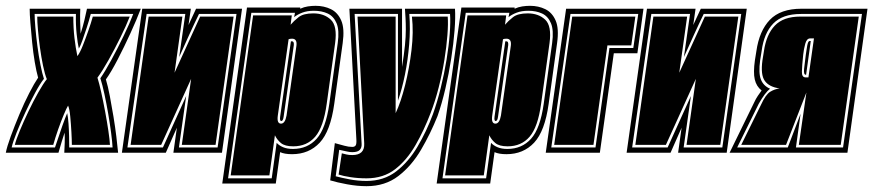

<svg xmlns="http://www.w3.org/2000/svg" viewBox="-57 -525 3002 660"><path d="M-37 0Q-33 -21 -20 -56.5Q-7 -92 9.5 -131.5Q26 -171 43.5 -205Q61 -239 74 -258Q68 -279 62.5 -311.5Q57 -344 53.5 -379.5Q50 -415 47.5 -446Q45 -477 45 -495H219Q218 -473 218.5 -452.5Q219 -432 220 -409Q228 -434 233 -455Q238 -476 242 -495H427Q413 -458 391.5 -411Q370 -364 347.5 -320.5Q325 -277 307 -252Q314 -229 320.5 -195Q327 -161 333 -124.5Q339 -88 343 -55Q347 -22 349 0H164Q165 -14 165.5 -34.5Q166 -55 165 -69Q156 -42 144 0ZM-17 -18H132Q148 -66 157.5 -93Q167 -120 174 -136Q177 -122 178.5 -100.5Q180 -79 180.5 -56.5Q181 -34 181 -18H330Q329 -37 325 -68Q321 -99 315 -134Q309 -169 302 -201.5Q295 -234 288 -256Q304 -279 325.5 -318.5Q347 -358 368 -401.5Q389 -445 401 -477H255Q249 -454 241 -429.5Q233 -405 226 -385.5Q219 -366 214 -358Q210 -375 206.5 -408Q203 -441 204 -477H62Q62 -461 64.5 -431Q67 -401 71.5 -367Q76 -333 82 -302.5Q88 -272 94 -254Q81 -238 64 -206.5Q47 -175 30 -138.5Q13 -102 0 -69Q-13 -36 -17 -18ZM-6 -27Q-2 -44 11 -75.5Q24 -107 41 -142.5Q58 -178 75 -208Q92 -238 104 -253Q97 -270 91 -299Q85 -328 80.5 -360.5Q76 -393 73.5 -422Q71 -451 71 -468H195Q195 -428 199 -394Q203 -360 209 -332Q218 -344 227.5 -368Q237 -392 246.5 -419Q256 -446 262 -468H389Q377 -437 357 -396.5Q337 -356 316 -318.5Q295 -281 278 -258Q284 -239 291 -207.5Q298 -176 304.5 -141Q311 -106 315.5 -75.5Q320 -45 321 -27H190Q190 -43 188.5 -70.5Q187 -98 184.5 -124.5Q182 -151 177 -162Q172 -154 162.5 -131.5Q153 -109 143 -80.5Q133 -52 126 -27Z M362 0 432 -495H599L591 -439L617 -495H775L706 0H539L551 -86L513 0ZM381 -18H503L583 -195L558 -18H691L756 -477H627Q610 -442 593 -404.5Q576 -367 559 -329L580 -477H447ZM392 -27 454 -468H570L543 -275L631 -468H746L684 -27H568L600 -254L497 -27Z M707 106 792 -499H975V-495Q988 -501 1001.5 -503Q1015 -505 1028 -505Q1057 -505 1080.5 -493.5Q1104 -482 1116 -454.5Q1128 -427 1121 -377L1092 -168Q1079 -74 1042 -34.5Q1005 5 947 5Q921 5 906 -2L891 106ZM727 88H877L894 -34Q902 -25 916 -19Q930 -13 950 -13Q1000 -13 1031.5 -48Q1063 -83 1075 -168L1104 -377Q1110 -421 1100 -445Q1090 -469 1069.5 -478.5Q1049 -488 1022 -488Q999 -488 982 -481.5Q965 -475 954 -466L957 -481H807ZM736 78 813 -472H946L942 -440Q953 -453 969.5 -466Q986 -479 1020 -479Q1057 -479 1080 -457.5Q1103 -436 1095 -377L1066 -168Q1055 -88 1026.5 -55Q998 -22 951 -22Q922 -22 908.5 -33.5Q895 -45 888 -60L869 78ZM909 -100Q923 -100 928 -128L962 -368Q965 -392 947 -392Q939 -392 935 -390L898 -128Q894 -100 909 -100ZM910 -109Q904 -109 906 -124L943 -383H947Q954 -383 953 -370L918 -124Q916 -109 910 -109Z M1335 -495H1507Q1509 -465 1505.5 -420Q1502 -375 1494 -323.5Q1486 -272 1474 -220.5Q1462 -169 1447 -126Q1423 -66 1390.5 -10.5Q1358 45 1312.5 80Q1267 115 1203 115Q1171 115 1136 108.5Q1101 102 1078 95L1094 -33Q1113 -28 1127 -24Q1141 -20 1154 -20Q1162 -20 1165.5 -25Q1169 -30 1168 -46L1144 -495H1325V-295Q1332 -339 1335 -369Q1338 -399 1338 -424Q1338 -444 1337 -463Q1336 -482 1335 -495ZM1203 97Q1262 97 1304.5 64.5Q1347 32 1378 -20.5Q1409 -73 1431 -132Q1446 -174 1458 -222.5Q1470 -271 1478 -319.5Q1486 -368 1489 -409.5Q1492 -451 1490 -477H1350Q1354 -426 1349.5 -372Q1345 -318 1335 -268.5Q1325 -219 1311 -179V-477H1162L1186 -31Q1187 -18 1180 -10Q1173 -2 1154 -2Q1145 -2 1137 -4Q1129 -6 1109 -10L1097 81Q1116 86 1144.5 91.5Q1173 97 1203 97ZM1203 88Q1174 88 1148 84Q1122 80 1107 75L1118 2Q1126 4 1134 6Q1142 8 1154 8Q1197 8 1195 -32L1172 -468H1303V-136Q1321 -174 1335.5 -232Q1350 -290 1357.5 -352.5Q1365 -415 1359 -468H1482Q1484 -444 1481 -404.5Q1478 -365 1470.5 -318.5Q1463 -272 1451 -224.5Q1439 -177 1423 -136Q1401 -78 1371.5 -26.5Q1342 25 1301.5 56.5Q1261 88 1203 88Z M1444 106 1529 -499H1712V-495Q1725 -501 1738.5 -503Q1752 -505 1765 -505Q1794 -505 1817.5 -493.5Q1841 -482 1853 -454.5Q1865 -427 1858 -377L1829 -168Q1816 -74 1779 -34.5Q1742 5 1684 5Q1658 5 1643 -2L1628 106ZM1464 88H1614L1631 -34Q1639 -25 1653 -19Q1667 -13 1687 -13Q1737 -13 1768.5 -48Q1800 -83 1812 -168L1841 -377Q1847 -421 1837 -445Q1827 -469 1806.5 -478.5Q1786 -488 1759 -488Q1736 -488 1719 -481.5Q1702 -475 1691 -466L1694 -481H1544ZM1473 78 1550 -472H1683L1679 -440Q1690 -453 1706.5 -466Q1723 -479 1757 -479Q1794 -479 1817 -457.5Q1840 -436 1832 -377L1803 -168Q1792 -88 1763.5 -55Q1735 -22 1688 -22Q1659 -22 1645.5 -33.5Q1632 -45 1625 -60L1606 78ZM1646 -100Q1660 -100 1665 -128L1699 -368Q1702 -392 1684 -392Q1676 -392 1672 -390L1635 -128Q1631 -100 1646 -100ZM1647 -109Q1641 -109 1643 -124L1680 -383H1684Q1691 -383 1690 -370L1655 -124Q1653 -109 1647 -109Z M1819 0 1889 -495H2155L2134 -342H2053L2005 0ZM1838 -18H1990L2038 -360H2120L2137 -477H1904ZM1848 -27 1910 -468H2127L2113 -369H2031L1983 -27Z M2097 0 2167 -495H2334L2326 -439L2352 -495H2510L2441 0H2274L2286 -86L2248 0ZM2116 -18H2238L2318 -195L2293 -18H2426L2491 -477H2362Q2345 -442 2328 -404.5Q2311 -367 2294 -329L2315 -477H2182ZM2127 -27 2189 -468H2305L2278 -275L2366 -468H2481L2419 -27H2303L2335 -254L2232 -27Z M2451 0 2536 -174Q2541 -185 2548 -195.5Q2555 -206 2561 -214Q2543 -228 2537.5 -252Q2532 -276 2538 -318L2543 -349Q2553 -419 2589.5 -457Q2626 -495 2698 -495H2925L2856 0ZM2477 -18H2651L2695 -134L2679 -18H2841L2906 -477H2696Q2633 -477 2601 -444Q2569 -411 2561 -349L2556 -318Q2550 -274 2558.5 -252Q2567 -230 2590 -220Q2573 -207 2551 -168ZM2491 -27 2559 -165Q2575 -200 2590.5 -209.5Q2606 -219 2623 -221Q2587 -226 2572 -247Q2557 -268 2564 -318L2569 -349Q2577 -406 2606.5 -437Q2636 -468 2694 -468H2895L2833 -27H2689L2715 -207L2645 -27ZM2712 -259H2722L2741 -393H2728Q2716 -393 2711 -374.5Q2706 -356 2704 -337Q2700 -299 2699.5 -279Q2699 -259 2712 -259ZM2713 -268Q2705 -268 2707 -288Q2709 -308 2713 -337Q2714 -345 2715.5 -353.5Q2717 -362 2718 -369Q2721 -384 2726 -384H2730L2714 -268Z"/></svg>

Font: Alumni Sans Collegiate One
Style: Italic
Weight: 400
Italic angle: -8°
Designer: Robert E. Leuschke
Foundry: Robert E. Leuschke
Version: Version 1.100